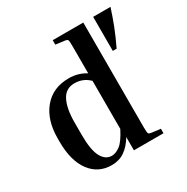

<svg xmlns="http://www.w3.org/2000/svg" viewBox="-169 -888 1020 1045"><g transform="rotate(-30 341.0 -365.0)"><path d="M569 -28V0H383V-83Q355 -37 320.5 -13.5Q286 10 239 10Q155 10 105.5 -56.5Q56 -123 56 -243V-263Q56 -379 113.5 -448Q171 -517 271 -517Q331 -517 377 -487V-656Q377 -690 374 -696.5Q371 -703 355 -705L300 -712V-740H492V-84Q492 -50 495 -43.5Q498 -37 514 -35ZM179 -213Q179 -120 202 -77Q225 -34 265 -34Q290 -34 317.5 -54.5Q345 -75 377 -138V-440Q339 -478 284 -478Q229 -478 204 -428.5Q179 -379 179 -293ZM578 -526H554V-740H663Q645 -684 625.5 -634Q606 -584 578 -526Z"/></g></svg>

Font: Inria Serif
Style: Bold
Weight: 700
Designer: Black Foundry Team
Foundry: Black Foundry
Version: Version 1.000; ttfautohint (v1.8.3)